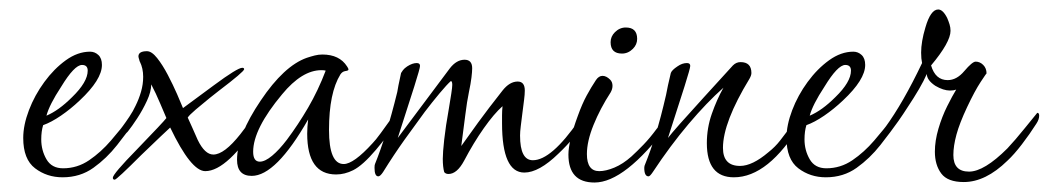

<svg xmlns="http://www.w3.org/2000/svg" viewBox="-20 -368 2212 405"><path d="M112 6Q79 6 54 -13Q29 -32 29 -77Q29 -104 41 -135.5Q53 -167 73.5 -195Q94 -223 119 -241Q144 -259 170 -259Q180 -259 187.5 -252Q195 -245 195 -231Q195 -200 148 -156Q129 -138 108.5 -124Q88 -110 71 -104Q67 -91 67 -74Q67 -51 78 -32Q89 -13 113 -13Q143 -13 168 -30Q193 -47 214 -71.5Q235 -96 251 -117Q258 -127 265 -127Q269 -127 269 -123Q269 -121 268 -118.5Q267 -116 266 -114Q249 -90 227 -62Q205 -34 177 -14Q149 6 112 6ZM78 -124Q104 -135 132 -163Q165 -195 165 -219Q165 -231 153 -231Q137 -231 109 -185Q84 -147 78 -124Z M222 11Q218 11 218 7Q218 -1 269 -53Q297 -82 312.5 -98.5Q328 -115 331 -119Q327 -128 318 -149.5Q309 -171 299 -190Q299 -175 290 -155.5Q281 -136 269.5 -118.5Q258 -101 250 -91Q246 -85 237 -85Q233 -85 231 -87.5Q229 -90 233 -94Q233 -94 239 -102Q245 -110 253 -122Q261 -134 266 -145Q273 -159 277.5 -174.5Q282 -190 282 -206Q282 -224 275 -238Q274 -239 274 -241Q272 -247 272 -249Q272 -260 290 -260Q300 -260 311.5 -245.5Q323 -231 334 -210Q345 -189 353.5 -169.5Q362 -150 366 -140L431 -188Q481 -225 491 -225Q495 -225 495 -222Q495 -217 441 -176Q437 -173 422 -161Q407 -149 393 -137Q379 -125 376 -120Q381 -109 385.5 -99Q390 -89 397 -73Q412 -42 430 -42Q453 -42 487 -85Q504 -107 510.5 -116.5Q517 -126 521 -130Q528 -137 533 -137Q541 -137 536 -129L529 -115Q460 -7 413 -7Q383 -7 339 -99Q330 -91 278 -41Q226 11 222 11Z M511 3Q480 3 480 -31Q480 -82 530 -156Q579 -229 627 -246Q636 -249 644 -251Q652 -253 660 -253Q696 -253 712 -228Q715 -224 715 -221Q715 -219 708 -218Q702 -217 698 -211Q674 -172 674 -94Q674 -22 705 -22Q726 -22 766 -66Q772 -72 783 -87Q794 -102 805 -117.5Q816 -133 820 -138Q823 -141 825 -141Q829 -141 829 -134Q829 -129 823 -120Q801 -85 773 -52Q745 -19 725 -9Q707 0 689 0Q628 0 628 -86Q628 -93 628.5 -100.5Q629 -108 630 -116Q562 3 511 3ZM528 -27Q539 -27 554 -39.5Q569 -52 585 -73Q609 -105 630 -141Q651 -177 667 -219Q664 -220 658 -220Q617 -220 575 -169Q514 -96 514 -48Q514 -27 528 -27Z M778 4Q770 4 770 -14Q770 -20 771 -22Q782 -49 794 -87Q806 -125 818 -174Q819 -181 820.5 -188Q822 -195 826 -214Q827 -216 830 -220Q833 -224 839 -228Q850 -235 859 -235Q866 -235 866 -229Q866 -224 854 -186Q842 -148 819 -77L929 -224Q943 -242 960 -242Q976 -242 976 -224Q976 -217 974.5 -204.5Q973 -192 969 -173Q965 -154 961.5 -125.5Q958 -97 953 -60Q967 -80 988.5 -109.5Q1010 -139 1040 -177Q1055 -196 1072 -196Q1087 -196 1087 -177Q1087 -169 1085.5 -157.5Q1084 -146 1082 -130Q1080 -114 1078.5 -102Q1077 -90 1077 -82Q1077 -30 1104 -30Q1143 -30 1201 -114Q1208 -124 1211 -124Q1216 -124 1216 -115Q1216 -113 1214.5 -110.5Q1213 -108 1214 -109Q1202 -93 1189 -77Q1176 -61 1158 -44Q1117 -4 1086 -4Q1039 -4 1039 -108Q1039 -116 1039 -125Q1039 -134 1040 -144Q1022 -128 1000.5 -97.5Q979 -67 959 -29Q944 -1 926 -1Q920 -1 917 -5Q914 -16 914 -33Q914 -46 917 -73.5Q920 -101 927 -140Q930 -158 932 -171Q934 -184 934 -189Q934 -197 931 -197Q923 -190 907.5 -171.5Q892 -153 876 -132Q856 -105 833.5 -73.5Q811 -42 788 -5Q782 4 778 4Z M1292 -255Q1268 -255 1268 -279Q1268 -291 1277 -300Q1287 -310 1300 -310Q1324 -310 1324 -286Q1324 -274 1315 -265Q1305 -255 1292 -255ZM1234 17Q1179 17 1179 -42Q1179 -70 1199 -124Q1208 -149 1217.5 -166.5Q1227 -184 1237 -199Q1243 -208 1251 -208Q1259 -208 1267 -200Q1272 -195 1272 -187Q1272 -180 1268 -173Q1246 -139 1232 -104.5Q1218 -70 1218 -43Q1218 -7 1244 -7Q1258 -7 1276 -14.5Q1294 -22 1312 -38Q1324 -49 1337.5 -63Q1351 -77 1365 -96Q1391 -128 1391 -128Q1396 -128 1396 -120Q1396 -112 1389 -104Q1298 17 1234 17Z M1528 6Q1471 6 1471 -66Q1471 -98 1481.5 -128Q1492 -158 1506 -183Q1471 -152 1432.5 -106.5Q1394 -61 1357 -5Q1351 4 1348 4Q1339 4 1339 -14Q1339 -18 1341 -22Q1352 -49 1363 -84.5Q1374 -120 1385 -168Q1387 -178 1389 -188Q1391 -198 1395 -214Q1397 -220 1409 -228Q1419 -235 1429 -235Q1436 -235 1436 -229Q1436 -224 1424 -186Q1412 -148 1389 -77Q1395 -85 1414 -106.5Q1433 -128 1464 -162L1526 -230Q1533 -237 1542 -237Q1565 -237 1565 -214Q1565 -209 1561 -202Q1505 -110 1505 -56Q1505 -18 1541 -18Q1567 -18 1601 -47Q1615 -58 1625.5 -71.5Q1636 -85 1648 -101Q1669 -130 1672 -130Q1675 -130 1675 -124Q1675 -118 1669 -107Q1601 6 1528 6Z M1722 6Q1689 6 1664 -13Q1639 -32 1639 -77Q1639 -104 1651 -135.5Q1663 -167 1683.5 -195Q1704 -223 1729 -241Q1754 -259 1780 -259Q1790 -259 1797.5 -252Q1805 -245 1805 -231Q1805 -200 1758 -156Q1739 -138 1718.5 -124Q1698 -110 1681 -104Q1677 -91 1677 -74Q1677 -51 1688 -32Q1699 -13 1723 -13Q1753 -13 1778 -30Q1803 -47 1824 -71.5Q1845 -96 1861 -117Q1868 -127 1875 -127Q1879 -127 1879 -123Q1879 -121 1878 -118.5Q1877 -116 1876 -114Q1859 -90 1837 -62Q1815 -34 1787 -14Q1759 6 1722 6ZM1688 -124Q1714 -135 1742 -163Q1775 -195 1775 -219Q1775 -231 1763 -231Q1747 -231 1719 -185Q1694 -147 1688 -124Z M2013 16Q1979 16 1965.5 -2Q1952 -20 1952 -48Q1952 -71 1959.5 -96.5Q1967 -122 1978 -144Q1989 -166 1997 -179Q1994 -178 1991 -177.5Q1988 -177 1984 -177Q1970 -177 1953 -187Q1935 -199 1935 -212Q1929 -198 1918.5 -180Q1908 -162 1894 -141Q1857 -83 1845 -83Q1841 -83 1841 -87Q1841 -91 1847 -99Q1866 -125 1885.5 -159Q1905 -193 1925 -235Q1924 -240 1923.5 -245Q1923 -250 1923 -257Q1923 -280 1932 -310Q1943 -348 1959 -348Q1969 -348 1978 -330Q1981 -323 1983 -316.5Q1985 -310 1985 -303Q1985 -279 1944 -230Q1953 -199 1979 -199Q1998 -199 2014 -218Q2031 -238 2038 -238Q2047 -238 2054 -231Q2061 -224 2061 -213Q2061 -214 2048.5 -195Q2036 -176 2020 -142Q2004 -108 1997.5 -84Q1991 -60 1991 -41Q1991 -6 2024 -6Q2056 -6 2105 -55Q2121 -72 2142 -98Q2168 -130 2168 -130Q2172 -130 2172 -124Q2172 -116 2166 -107Q2152 -85 2135.5 -63.5Q2119 -42 2105 -29Q2059 16 2013 16Z"/></svg>

Font: Corinthia
Style: Regular
Weight: 400
Designer: Robert E. Leuschke
Foundry: Robert E. Leuschke
Version: Version 1.013; ttfautohint (v1.8.3)